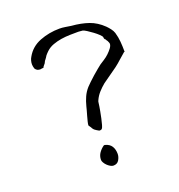

<svg xmlns="http://www.w3.org/2000/svg" viewBox="-128 -789 856 918"><g transform="rotate(-20 300.0 -330.0)"><path d="M140 -532H136Q131 -532 128 -531Q125 -531 124 -530Q115 -530 108.5 -533Q102 -536 97 -544Q95 -550 94 -556Q93 -562 93 -566Q93 -575 95.5 -584.5Q98 -594 103 -602Q127 -645 174.5 -663.5Q222 -682 275 -682Q289 -682 304 -679.5Q319 -677 333 -675Q382 -671 419.5 -658Q457 -645 489 -614Q498 -605 506.5 -594Q515 -583 519 -571Q526 -547 528 -523Q530 -499 530 -475V-471H527Q511 -458 496 -444Q481 -430 464 -417Q445 -403 426 -390Q407 -377 388 -363Q372 -350 357 -333.5Q342 -317 333 -297Q330 -292 329.5 -284Q329 -276 327 -266Q326 -259 323 -243Q320 -227 316.5 -210.5Q313 -194 309 -180Q305 -166 302 -163Q298 -158 290 -158Q287 -158 276 -165Q265 -172 263 -175Q257 -182 256 -186Q254 -190 251.5 -192.5Q249 -195 247 -199V-201Q247 -206 250 -218.5Q253 -231 257 -245Q261 -259 264.5 -271.5Q268 -284 269 -289Q275 -313 284.5 -334Q294 -355 310 -373Q317 -380 328.5 -391.5Q340 -403 354 -415Q368 -427 381 -438Q394 -449 401 -454Q410 -460 423.5 -468.5Q437 -477 448.5 -488Q460 -499 468.5 -510.5Q477 -522 477 -532Q477 -536 471 -548Q468 -551 466 -555.5Q464 -560 461 -561Q460 -563 460 -563Q459 -565 459 -565Q459 -566 458.5 -568Q458 -570 458 -572Q457 -577 446.5 -587Q436 -597 422.5 -607Q409 -617 396.5 -625Q384 -633 377 -635Q372 -636 367 -636Q362 -636 355 -637Q335 -637 312 -636.5Q289 -636 267 -632.5Q245 -629 224.5 -621.5Q204 -614 189 -600Q184 -596 180.5 -591.5Q177 -587 173 -583Q170 -578 167 -573.5Q164 -569 160 -564Q157 -561 155.5 -557Q154 -553 152 -550Q147 -545 145 -541.5Q143 -538 140 -535ZM289 -85Q312 -79 322 -63Q332 -47 332 -24Q332 -9 323 6.5Q314 22 294 22Q287 22 278.5 17Q270 12 263 5Q256 -2 251.5 -10Q247 -18 247 -24Q247 -44 258 -59.5Q269 -75 284 -85Z"/></g></svg>

Font: ToneOZ-Pinyin-Tsuipita-TC
Style: Regular
Weight: 400
Designer: ÂÆ£ÂøóÂáåJeffrey Xuan(jeffreyx@gmail.com, ToneOZ.com) ÈòøÂù§(cjkFonts)
Foundry: ToneOZ
Version: Version 0.24071